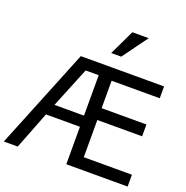

<svg xmlns="http://www.w3.org/2000/svg" viewBox="-188 -1155 1269 1310"><g transform="rotate(20 447.0 -500.0)"><path d="M550.3 -1000.5 462.9 -817.9H535.6L668.9 -1000.5ZM879.9 -85.9H530.3V-356H855.5V-441.9H530.3V-641.1H879.9V-727.1H275.4L-19 0H82L188 -272H434.6V0H879.9ZM220.2 -353 339.8 -646.5H434.6V-353Z"/></g></svg>

Font: SG Kara Light
Style: Regular
Weight: 400
Designer: Damoon Khanjanzadeh
Version: Version 1.000